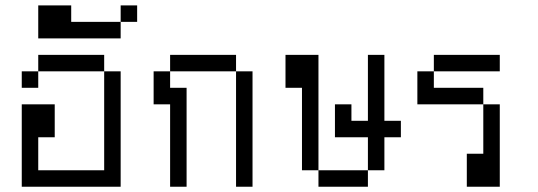

<svg xmlns="http://www.w3.org/2000/svg" viewBox="-20 -708 2040 728"><path d="M62.5 -312.5V0H437.5V-437.5H375Q375 -437.5 375 -62.5H125Q125 -62.5 125 -187.5H187.5Q187.5 -187.5 187.5 -312.5ZM125 -437.5H62.5V-375H125ZM125 -437.5H375V-500H125Z M500 -625V-687.5H437.5V-625H250V-687.5H125Q125 -687.5 125 -562.5H437.5V-625Z M625 -312.5V0H687.5Q687.5 0 687.5 -375H625V-437.5H562.5Q562.5 -437.5 562.5 -312.5ZM875 -437.5V0H937.5V-437.5ZM625 -437.5H875V-500H625Z M1500 -187.5V-250H1437.5Q1437.5 -250 1437.5 -500H1375Q1375 -500 1375 -250H1312.5V-312.5H1250Q1250 -312.5 1250 -187.5H1375Q1375 -187.5 1375 -62.5H1187.5V0H1375V-62.5H1437.5Q1437.5 -62.5 1437.5 -187.5ZM1187.5 -62.5V-500H1062.5Q1062.5 -500 1062.5 -375H1125V-62.5Z M1875 -437.5V-500H1625V-437.5H1562.5Q1562.5 -437.5 1562.5 -312.5H1812.5V-125H1750Q1750 -125 1750 0H1875V-312.5H1812.5V-375H1625V-437.5Z"/></svg>

Font: BFUnifontExMono
Style: Regular
Weight: 500
Version: Version 15.0.06